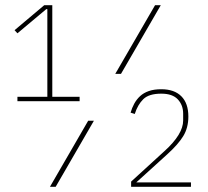

<svg xmlns="http://www.w3.org/2000/svg" viewBox="-20 -718 800 738"><path d="M47 -329V-346H162V-683H158L47 -590L36 -602L150 -698H181V-346H286V-329ZM423 -434 576 -698H598L445 -434ZM172 0 319 -254H341L194 0ZM714 0H484V-20L612 -137Q684 -202 684 -255V-281Q684 -314 663.5 -336Q643 -358 600 -358Q552 -358 530.5 -336.5Q509 -315 498 -280L482 -285Q487 -303 496 -319.5Q505 -336 518.5 -348.5Q532 -361 552 -368Q572 -375 600 -375Q650 -375 677 -348Q704 -321 704 -270Q704 -227 684.5 -195Q665 -163 623 -125L504 -17H714Z"/></svg>

Font: IBM Plex Sans Condensed Thin
Style: Regular
Weight: 100
Width: 3
Designer: Mike Abbink, Paul van der Laan, Pieter van Rosmalen
Foundry: Bold Monday
Version: Version 1.3